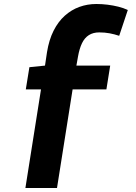

<svg xmlns="http://www.w3.org/2000/svg" viewBox="-20 -730 679 960"><path d="M343 -283 265 210H107L185 -283H109L127 -394L205 -402L215 -469Q225 -531 248 -576.5Q271 -622 304 -651.5Q337 -681 377 -695.5Q417 -710 462 -710Q490 -710 518 -706.5Q546 -703 572 -696.5Q598 -690 619 -680L576 -551Q552 -559 528 -563.5Q504 -568 476 -568Q446 -568 424.5 -554.5Q403 -541 390 -514Q377 -487 370 -447L362 -402H531L512 -283Z"/></svg>

Font: Georama ExtraCondensed Thin
Style: Bold Italic
Weight: 700
Italic angle: -9°
Version: Version 1.001